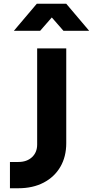

<svg xmlns="http://www.w3.org/2000/svg" viewBox="-20 -1003 495 1023"><path d="M33 -140H78Q123 -140 150.5 -165.5Q178 -191 178 -233V-745H333V-240Q333 -168 301.5 -114Q270 -60 212.5 -30Q155 0 78 0H33ZM176 -983H333L455 -839H318L256 -910L194 -839H54Z"/></svg>

Font: Evergrow Sans 
Style: ExtraBold
Weight: 800
Foundry: 10Web
Version: Version 1.000